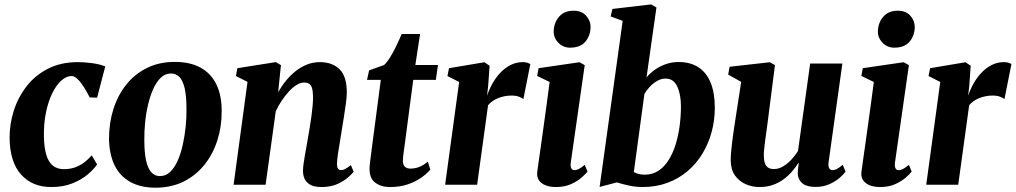

<svg xmlns="http://www.w3.org/2000/svg" viewBox="-20 -837 4603 870"><path d="M212 10.5Q126 10.5 75.2 -46.5Q24.5 -103.5 23.5 -212Q23 -273 42 -333.8Q61 -394.5 99.5 -444.8Q138 -495 196.5 -525.2Q255 -555.5 333.5 -555.5Q362.5 -555.5 397.8 -550.8Q433 -546 457 -536L420 -394.5L386.5 -395.5Q374.5 -419.5 360.5 -441.8Q346.5 -464 332 -478.2Q317.5 -492.5 304.5 -492.5Q281.5 -492.5 258.8 -472.8Q236 -453 217.8 -416.5Q199.5 -380 188.8 -329.8Q178 -279.5 179 -219Q180 -166 190.5 -133.2Q201 -100.5 220.8 -85.5Q240.5 -70.5 269.5 -70.5Q298.5 -70.5 321.8 -79.2Q345 -88 363.2 -102.2Q381.5 -116.5 395.5 -133L420 -92Q406 -71 378 -47Q350 -23 308.2 -6.2Q266.5 10.5 212 10.5Z M772 -556.5Q841 -556.5 888.2 -530.8Q935.5 -505 960 -455.5Q984.5 -406 984.5 -335Q985 -264.5 965 -201.5Q945 -138.5 906.2 -90.2Q867.5 -42 811.8 -14.2Q756 13.5 684.5 13.5Q617 13.5 570 -12.8Q523 -39 499 -88.5Q475 -138 474 -208.5Q474 -280 494 -343Q514 -406 552.5 -454Q591 -502 646.2 -529.2Q701.5 -556.5 772 -556.5ZM755 -504Q728.5 -504 708.5 -484.8Q688.5 -465.5 674.2 -433.5Q660 -401.5 650.8 -362Q641.5 -322.5 637.5 -281Q633.5 -239.5 634 -202Q634 -143.5 642.5 -107.5Q651 -71.5 666.8 -55.2Q682.5 -39 704.5 -39Q731 -39 751 -58Q771 -77 785.2 -109.2Q799.5 -141.5 808.2 -181.2Q817 -221 821.2 -262.5Q825.5 -304 825 -342Q825 -401.5 816.8 -437Q808.5 -472.5 793 -488.2Q777.5 -504 755 -504Z M1240.5 -419.5Q1256 -447 1276 -471.5Q1296 -496 1320 -515Q1344 -534 1371.5 -544.8Q1399 -555.5 1430 -555.5Q1485.5 -555.5 1518.5 -523.2Q1551.5 -491 1551.5 -418Q1551.5 -399.5 1547.5 -369.2Q1543.5 -339 1538.2 -306.2Q1533 -273.5 1528.5 -246.5Q1525 -221 1520 -193Q1515 -165 1511.2 -139.2Q1507.5 -113.5 1507 -95Q1507 -77 1512.5 -71.5Q1518 -66 1525 -66Q1533.5 -66 1543.8 -71.2Q1554 -76.5 1570 -89L1582.5 -58.5Q1576 -50 1557.5 -33.5Q1539 -17 1509 -3.2Q1479 10.5 1437 10.5Q1404 10.5 1385.8 0Q1367.5 -10.5 1360 -27.2Q1352.5 -44 1353 -64Q1353 -75 1355.2 -92.5Q1357.5 -110 1361.2 -131.2Q1365 -152.5 1369 -174.8Q1373 -197 1376.5 -217.5Q1380 -239 1384 -262.8Q1388 -286.5 1391.2 -310.5Q1394.5 -334.5 1396.5 -356.8Q1398.5 -379 1398.5 -398Q1398 -423 1394 -437.2Q1390 -451.5 1381.2 -457.2Q1372.5 -463 1358 -463Q1342 -463 1324.2 -452.2Q1306.5 -441.5 1289.5 -423Q1272.5 -404.5 1256.8 -381.2Q1241 -358 1229.5 -332.5L1183.5 0H1038.5L1101.5 -466L1049 -492.5L1055.5 -528L1229.5 -555.5L1253 -542Z M1814.5 -186.5Q1812 -168 1810 -153.8Q1808 -139.5 1806.8 -128.2Q1805.5 -117 1805.5 -108Q1805.5 -90.5 1814.5 -81.8Q1823.5 -73 1839.5 -73Q1861.5 -73 1881.2 -81.2Q1901 -89.5 1918.5 -104.5L1930 -68.5Q1915 -50.5 1889.2 -32.2Q1863.5 -14 1828 -1.8Q1792.5 10.5 1746 10.5Q1707.5 10.5 1680.5 -9.2Q1653.5 -29 1654.5 -75Q1654.5 -78.5 1655 -85Q1655.5 -91.5 1657 -103.5Q1658.5 -115.5 1661 -135.5Q1663.5 -155.5 1667.5 -186L1705.5 -475H1643L1652.5 -518L1720.5 -542.5Q1734.5 -555.5 1749.2 -579.8Q1764 -604 1777.2 -632Q1790.5 -660 1800 -683H1883.5L1862 -542.5H1964.5L1955 -475H1852.5Z M1997 0 2060.5 -465.5 2007.5 -492.5 2014.5 -528 2175 -555 2198.5 -539 2192 -448.5 2187 -403Q2196 -431 2211.2 -458.2Q2226.5 -485.5 2247 -507.2Q2267.5 -529 2293.2 -542.2Q2319 -555.5 2349 -555.5Q2361.5 -555.5 2370.2 -552.5Q2379 -549.5 2383 -546.5L2351.5 -388Q2348 -392 2333.5 -398Q2319 -404 2297 -404Q2281 -404 2265.5 -400.8Q2250 -397.5 2236.2 -392Q2222.5 -386.5 2211 -378.2Q2199.5 -370 2191.5 -360L2142 0Z M2499.5 10.5Q2471 10.5 2451 2.2Q2431 -6 2421.2 -21.5Q2411.5 -37 2414.5 -59Q2417 -77.5 2421.2 -107.5Q2425.5 -137.5 2431 -176.5Q2436.5 -215.5 2443 -262Q2449.5 -308.5 2456.5 -360Q2463.5 -411.5 2470.5 -465.5L2414 -493L2420.5 -528L2605.5 -555L2629.5 -542L2566.5 -101.5Q2564 -83.5 2568.5 -74.8Q2573 -66 2583 -66Q2593 -66 2603.2 -71.5Q2613.5 -77 2629.5 -90L2642 -59.5Q2634.5 -49.5 2616 -33Q2597.5 -16.5 2568.2 -3Q2539 10.5 2499.5 10.5ZM2563 -621Q2531 -621 2509.2 -644.2Q2487.5 -667.5 2489 -697Q2490.5 -735.5 2514 -762Q2537.5 -788.5 2579 -788.5Q2616 -788.5 2636.2 -765.5Q2656.5 -742.5 2656 -714.5Q2655.5 -676 2632.8 -648.5Q2610 -621 2563 -621Z M2909.5 -486Q2924.5 -504.5 2946.8 -520.5Q2969 -536.5 2996.5 -546.2Q3024 -556 3055 -556Q3108.5 -556 3145 -532Q3181.5 -508 3200.2 -462Q3219 -416 3219 -349.5Q3219 -292.5 3204.8 -239.5Q3190.5 -186.5 3163 -141Q3135.5 -95.5 3095.5 -61.5Q3055.5 -27.5 3004.2 -8.5Q2953 10.5 2891 10.5Q2861.5 10.5 2829.8 3.8Q2798 -3 2775.5 -10.5L2697 10L2801.5 -742.5L2747 -762.5L2755 -796.5L2930.5 -817L2954.5 -803ZM2852 -57.5Q2861 -52 2873.5 -48.8Q2886 -45.5 2901.5 -45.5Q2937 -45.5 2964 -63.5Q2991 -81.5 3010.2 -112.5Q3029.5 -143.5 3041.8 -183.5Q3054 -223.5 3059.8 -267.8Q3065.5 -312 3065.5 -355.5Q3065.5 -409 3048.8 -445Q3032 -481 2996 -481Q2976 -481 2957.5 -470.2Q2939 -459.5 2924.2 -443.8Q2909.5 -428 2900 -411.5Z M3421.5 10.5Q3389.5 10.5 3360 -2Q3330.5 -14.5 3311 -41Q3291.5 -67.5 3291 -110.5Q3291 -127.5 3292.8 -148.5Q3294.5 -169.5 3297.5 -192.8Q3300.5 -216 3303.8 -239.5Q3307 -263 3310.5 -284.5L3338.5 -466L3279.5 -499L3286 -534.5L3468 -555L3491.5 -542L3459 -287.5Q3456.5 -266 3453.2 -243.8Q3450 -221.5 3447.2 -200.5Q3444.5 -179.5 3442.8 -162.5Q3441 -145.5 3441 -135Q3441 -112 3445.8 -98Q3450.5 -84 3460.8 -77.5Q3471 -71 3487 -71Q3508 -71 3528.2 -83Q3548.5 -95 3566 -113.8Q3583.5 -132.5 3596 -153L3651 -549H3797L3734.5 -101.5Q3732 -83 3737.5 -74.5Q3743 -66 3753 -66Q3762 -66 3772 -71.2Q3782 -76.5 3798.5 -90L3811.5 -59.5Q3804.5 -49 3785.8 -32.2Q3767 -15.5 3739 -2.8Q3711 10 3675.5 10Q3637 10 3617.5 -5Q3598 -20 3595 -46Q3595 -49.5 3595 -55.5Q3595 -61.5 3595.8 -68.5Q3596.5 -75.5 3597.5 -83.2Q3598.5 -91 3599.5 -98L3597.5 -98.5Q3585 -78.5 3568.2 -59.2Q3551.5 -40 3529.8 -24Q3508 -8 3481.2 1.2Q3454.5 10.5 3421.5 10.5Z M3968.5 10.5Q3940 10.5 3920 2.2Q3900 -6 3890.2 -21.5Q3880.5 -37 3883.5 -59Q3886 -77.5 3890.2 -107.5Q3894.5 -137.5 3900 -176.5Q3905.5 -215.5 3912 -262Q3918.5 -308.5 3925.5 -360Q3932.5 -411.5 3939.5 -465.5L3883 -493L3889.5 -528L4074.5 -555L4098.5 -542L4035.5 -101.5Q4033 -83.5 4037.5 -74.8Q4042 -66 4052 -66Q4062 -66 4072.2 -71.5Q4082.5 -77 4098.5 -90L4111 -59.5Q4103.5 -49.5 4085 -33Q4066.5 -16.5 4037.2 -3Q4008 10.5 3968.5 10.5ZM4032 -621Q4000 -621 3978.2 -644.2Q3956.5 -667.5 3958 -697Q3959.5 -735.5 3983 -762Q4006.5 -788.5 4048 -788.5Q4085 -788.5 4105.2 -765.5Q4125.5 -742.5 4125 -714.5Q4124.5 -676 4101.8 -648.5Q4079 -621 4032 -621Z M4177 0 4240.5 -465.5 4187.5 -492.5 4194.5 -528 4355 -555 4378.5 -539 4372 -448.5 4367 -403Q4376 -431 4391.2 -458.2Q4406.5 -485.5 4427 -507.2Q4447.5 -529 4473.2 -542.2Q4499 -555.5 4529 -555.5Q4541.5 -555.5 4550.2 -552.5Q4559 -549.5 4563 -546.5L4531.5 -388Q4528 -392 4513.5 -398Q4499 -404 4477 -404Q4461 -404 4445.5 -400.8Q4430 -397.5 4416.2 -392Q4402.5 -386.5 4391 -378.2Q4379.5 -370 4371.5 -360L4322 0Z"/></svg>

Font: Merriweather 48pt ExtraBold
Style: Italic
Weight: 800
Italic angle: -7.8°
Version: Version 2.101